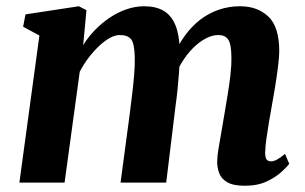

<svg xmlns="http://www.w3.org/2000/svg" viewBox="-20 -584 976 614"><path d="M256.5 -551.5 246 -439.5Q261.5 -465 283.2 -487.5Q305 -510 330.5 -527.2Q356 -544.5 384.2 -554.2Q412.5 -564 441.5 -564Q477.5 -564 502 -550.2Q526.5 -536.5 539.8 -506.2Q553 -476 555 -426Q555 -418.5 555 -409.8Q555 -401 554.2 -391.5Q553.5 -382 552 -372.5L532.5 -399Q548.5 -438.5 570.5 -469Q592.5 -499.5 620 -520.8Q647.5 -542 679.8 -553Q712 -564 748 -564Q803 -564 838 -531.2Q873 -498.5 873 -419.5Q873 -403 869.2 -372.2Q865.5 -341.5 860 -307.8Q854.5 -274 849.5 -247Q845 -221.5 840.2 -194Q835.5 -166.5 832 -141Q828.5 -115.5 828 -96.5Q828 -78.5 833.2 -73.2Q838.5 -68 846 -68Q855 -68 865 -73.2Q875 -78.5 891.5 -92L905 -60Q899 -52 881.2 -35.2Q863.5 -18.5 834 -4.2Q804.5 10 763 10Q726 10 706.8 -1.2Q687.5 -12.5 681 -30.2Q674.5 -48 674.5 -67Q674.5 -82.5 678.5 -107.2Q682.5 -132 687.8 -161Q693 -190 697.5 -218Q702 -245 707.5 -277.8Q713 -310.5 716.8 -343Q720.5 -375.5 720 -403Q719.5 -444 709.5 -458Q699.5 -472 678 -472Q659 -472 638 -461Q617 -450 596.8 -429.8Q576.5 -409.5 559.8 -381.5Q543 -353.5 532 -319L555 -402.5Q554.5 -379.5 552.5 -352.5Q550.5 -325.5 547.8 -298.2Q545 -271 541.5 -246.5L511.5 0H365.5L394.5 -217Q398 -245.5 402 -277.5Q406 -309.5 408.8 -341.8Q411.5 -374 411 -400.5Q410 -445.5 399 -458.8Q388 -472 363 -472Q348.5 -472 331.5 -462.8Q314.5 -453.5 297 -437Q279.5 -420.5 263.2 -399.2Q247 -378 235 -354.5L186.5 0H42L106 -470.5L54 -498.5L61.5 -538L232 -564Z"/></svg>

Font: Merriweather 28pt ExtraBold
Style: Italic
Weight: 800
Italic angle: -7.8°
Version: Version 2.101